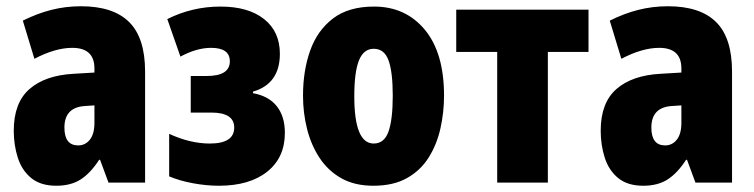

<svg xmlns="http://www.w3.org/2000/svg" viewBox="-20 -584 2410 614"><path d="M160 10Q110 10 80 -14.5Q50 -39 37 -79.5Q24 -120 24 -166Q24 -255 74 -299Q124 -343 215 -348L282 -352V-365Q282 -431 211 -431Q157 -431 90 -396L53 -518Q99 -541 144.5 -552.5Q190 -564 239 -564Q342 -564 393 -513.5Q444 -463 444 -355V0H327L300 -73H297Q270 -31 238.5 -10.5Q207 10 160 10ZM230 -119Q253 -119 267.5 -137.5Q282 -156 282 -191V-247L252 -245Q186 -241 186 -176Q186 -119 230 -119Z M680 10Q640 10 597 2Q554 -6 521 -20V-156Q588 -125 651 -125Q729 -125 729 -176Q729 -224 656 -224H590V-341H641Q715 -341 715 -388Q715 -431 655 -431Q609 -431 557 -403L515 -523Q595 -563 685 -563Q774 -563 824.5 -523Q875 -483 875 -412Q875 -316 789 -291V-286Q839 -277 865 -244.5Q891 -212 891 -159Q891 -80 834.5 -35Q778 10 680 10Z M1174 10Q1114 10 1071.5 -14Q1029 -38 1002 -79Q975 -120 962 -171.5Q949 -223 949 -278Q949 -358 972 -422.5Q995 -487 1045 -525Q1095 -563 1176 -563Q1277 -563 1338.5 -489Q1400 -415 1400 -278Q1400 -225 1388.5 -173.5Q1377 -122 1351 -80.5Q1325 -39 1281.5 -14.5Q1238 10 1174 10ZM1175 -125Q1209 -125 1222.5 -163.5Q1236 -202 1236 -278Q1236 -354 1222.5 -391Q1209 -428 1175 -428Q1143 -428 1128 -391Q1113 -354 1113 -276Q1113 -125 1175 -125Z M1570 0V-418H1439V-553H1862V-418H1732V0Z M2037 10Q1987 10 1957 -14.5Q1927 -39 1914 -79.5Q1901 -120 1901 -166Q1901 -255 1951 -299Q2001 -343 2092 -348L2159 -352V-365Q2159 -431 2088 -431Q2034 -431 1967 -396L1930 -518Q1976 -541 2021.5 -552.5Q2067 -564 2116 -564Q2219 -564 2270 -513.5Q2321 -463 2321 -355V0H2204L2177 -73H2174Q2147 -31 2115.5 -10.5Q2084 10 2037 10ZM2107 -119Q2130 -119 2144.5 -137.5Q2159 -156 2159 -191V-247L2129 -245Q2063 -241 2063 -176Q2063 -119 2107 -119Z"/></svg>

Font: Noto Sans ExtraCondensed Black
Style: Regular
Weight: 900
Width: 2
Designer: Monotype Design Team
Foundry: Monotype Imaging Inc.
Version: Version 2.013; ttfautohint (v1.8.4.7-5d5b)